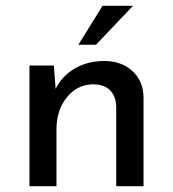

<svg xmlns="http://www.w3.org/2000/svg" viewBox="-20 -639 593 659"><path d="M472.7 -305.7V0H378.9V-274.4Q377 -309.6 357.9 -329.1Q338.9 -348.6 300.8 -349.6Q246.1 -349.6 210 -305.7Q173.8 -261.7 173.8 -194.3V0H81.1V-414.1H165L170.9 -334Q193.4 -378.9 237.3 -404.3Q281.2 -429.7 337.9 -429.7Q396.5 -429.7 434.1 -395.5Q471.7 -361.3 472.7 -305.7ZM309.6 -485.4H249L332 -619.1H436.5Z"/></svg>

Font: Josefin Sans CFJ
Style: Regular
Weight: 400
Designer: Santiago Orozco
Foundry: Typemade
Version: Version 2.000